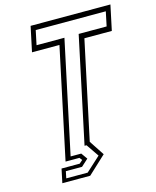

<svg xmlns="http://www.w3.org/2000/svg" viewBox="-127 -787 854 1048"><g transform="rotate(-15 299.5 -263.0)"><path d="M93 174.5 109.5 96H212L230.5 80L219 65H140.5L273 -558.5H118L148 -700H599L569 -558.5H414L296 -5L352 80L250.5 174.5ZM120.5 154.5H241.5L323 80L274 8.5H263L390 -589.5H548L565 -670.5H169L152 -589.5H309.5L174.5 45H234.5L259.5 80L220 116H128.5Z"/></g></svg>

Font: Tourney Expanded Light
Style: Italic
Weight: 300
Width: 7
Italic angle: -12°
Designer: Tyler Finck
Foundry: Etcetera Type Co
Version: Version 1.010; ttfautohint (v1.8.3)